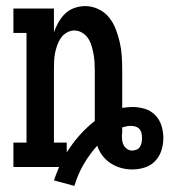

<svg xmlns="http://www.w3.org/2000/svg" viewBox="-20 -548 556 630"><path d="M224 62 157 44Q161 33 165 22Q169 11 174 0H24V-80H67V-440H24V-520H157V-442Q163 -459 172 -475Q181 -491 194 -503.5Q207 -516 224.5 -522Q242 -528 260 -528Q282 -528 303 -518Q324 -508 338 -490.5Q352 -473 360 -452Q368 -431 373 -409Q378 -387 379.5 -364.5Q381 -342 381 -320V-194Q389 -195 397.5 -196Q406 -197 414 -197Q435 -197 455 -191Q475 -185 489.5 -170Q504 -155 510 -135Q516 -115 516 -95Q516 -74 509.5 -54Q503 -34 488.5 -19Q474 -4 454 2Q434 8 414 8Q395 8 377 3Q359 -2 343.5 -12Q328 -22 316.5 -37Q305 -52 299 -70Q273 -41 254 -8Q235 25 224 62ZM199 -48Q218 -78 241 -104Q264 -130 291 -151V-320Q291 -333 290 -346.5Q289 -360 286.5 -373Q284 -386 280 -399Q276 -412 268.5 -423Q261 -434 249 -441Q237 -448 224 -448Q211 -448 199 -441Q187 -434 179.5 -423Q172 -412 167.5 -399Q163 -386 160.5 -373Q158 -360 157.5 -346.5Q157 -333 157 -320V-80H199ZM413 -54Q421 -54 428 -57Q435 -60 439 -66Q443 -72 444.5 -79.5Q446 -87 446 -95Q446 -102 444.5 -110Q443 -118 438 -124Q433 -130 425 -132.5Q417 -135 409 -135Q402 -135 395 -133.5Q388 -132 381 -130V-111Q380 -109 380 -106Q380 -103 380 -101Q380 -92 381.5 -84Q383 -76 387 -69.5Q391 -63 398 -58.5Q405 -54 413 -54Z"/></svg>

Font: Iosevka Curly Slab Medium
Style: Regular
Weight: 500
Monospace: yes
Designer: Belleve Invis
Foundry: Belleve Invis
Version: Version 22.1.2; ttfautohint (v1.8.4)